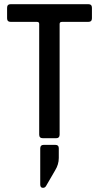

<svg xmlns="http://www.w3.org/2000/svg" viewBox="-20 -663 474 921"><path d="M262 48V95Q262 126 244 155L201 229Q196 238 186 238Q173 238 173 222V49Q173 32 189 32H246Q262 32 262 48ZM249 0H186Q168 0 168 -17V-548Q168 -558 158 -558H32Q14 -558 14 -575V-626Q14 -643 32 -643H403Q421 -643 421 -626V-575Q421 -558 403 -558H277Q266 -558 266 -548V-17Q266 0 249 0Z"/></svg>

Font: Rajdhani Semibold
Style: Regular
Weight: 600
Designer: Satya Rajpurohit, Jyotish Sonowal
Foundry: Indian Type Foundry
Version: Version 1.200;PS 1.0;hotconv 1.0.78;makeotf.lib2.5.61930; tt